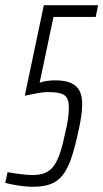

<svg xmlns="http://www.w3.org/2000/svg" viewBox="-40 -708 396 736"><path d="M87 8Q72 8 52.5 6Q33 4 14 0.5Q-5 -3 -20 -7L-11 -48Q5 -45 23 -42.5Q41 -40 57.5 -38.5Q74 -37 86 -37Q114 -37 133.5 -45.5Q153 -54 166.5 -72.5Q180 -91 190.5 -122.5Q201 -154 210 -199Q218 -231 221 -254.5Q224 -278 224 -296Q224 -321 216 -333.5Q208 -346 190.5 -350.5Q173 -355 144 -355Q135 -355 121.5 -353.5Q108 -352 91.5 -348.5Q75 -345 55 -341L128 -688H336L327 -643H165L112 -391Q123 -395 138.5 -397.5Q154 -400 171 -400Q209 -400 231.5 -390Q254 -380 264.5 -360.5Q275 -341 275 -311Q275 -289 271.5 -263.5Q268 -238 261 -207Q248 -146 234 -104Q220 -62 201 -37.5Q182 -13 154.5 -2.5Q127 8 87 8Z"/></svg>

Font: Saira UltraCondensed Light
Style: Italic
Weight: 300
Width: 1
Italic angle: -12°
Designer: Hector Gatti with collaboration of the Omnibus-Type team
Foundry: Omnibus-Type
Version: Version 1.101